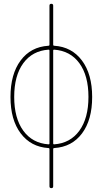

<svg xmlns="http://www.w3.org/2000/svg" viewBox="-20 -770 540 1010"><path d="M235.4 -508.8Q150.4 -502.9 102.5 -437.5Q54.7 -372.1 54.7 -260.3Q54.7 -148.4 102.5 -82.5Q150.4 -16.6 235.4 -10.7Q240.2 -10.7 240.2 -14.6V-504.9Q240.2 -508.8 235.4 -508.8ZM259.8 -504.9V-14.6Q259.8 -10.7 264.6 -10.7Q349.6 -16.6 397.5 -82.5Q445.3 -148.4 445.3 -260.3Q445.3 -372.1 397.5 -437.5Q349.6 -502.9 264.6 -508.8Q259.8 -508.8 259.8 -504.9ZM234.4 8.8Q142.6 2.9 88.9 -68.4Q35.2 -139.6 35.2 -259.8Q35.2 -379.9 88.4 -451.7Q141.6 -523.4 234.4 -529.3Q240.2 -529.3 240.2 -535.2V-740.2Q240.2 -750 250 -750Q259.8 -750 259.8 -740.2V-535.2Q259.8 -529.3 265.6 -529.3Q357.4 -523.4 411.1 -451.7Q464.8 -379.9 464.8 -259.8Q464.8 -139.6 411.6 -68.4Q358.4 2.9 265.6 8.8Q259.8 8.8 259.8 14.6V210Q259.8 219.7 250 219.7Q240.2 219.7 240.2 210V14.6Q240.2 8.8 234.4 8.8Z"/></svg>

Font: Rounded-X Mgen+ 1mn thin
Style: Regular
Weight: 100
Designer: [Source Han Sans]
Ryoko NISHIZUKA  (kana & ideographs); Paul D. Hunt (Latin, Greek & Cyrillic); Wenlong ZHANG  (bopomofo
Version: Version 1.059.20150602